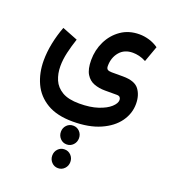

<svg xmlns="http://www.w3.org/2000/svg" viewBox="-168 -528 1054 1198"><g transform="rotate(20 359.0 71.5)"><path d="M356.9 268.6Q382.3 268.6 399.7 286.6Q417 304.7 417 330.6Q417 356.4 399.7 374.8Q382.3 393.1 356.9 393.1Q331.5 393.1 314.2 374.8Q296.9 356.4 296.9 330.6Q296.9 304.7 314.2 286.6Q331.5 268.6 356.9 268.6ZM356.9 426.3Q382.3 426.3 399.7 444.3Q417 462.4 417 488.3Q417 514.2 399.7 532.5Q382.3 550.8 356.9 550.8Q331.5 550.8 314.2 532.5Q296.9 514.2 296.9 488.3Q296.9 462.4 314.2 444.3Q331.5 426.3 356.9 426.3ZM343.8 246.1Q238.8 246.1 172.4 206.5Q106 167 75 99.6Q43.9 32.2 43.9 -50.8Q43.9 -106.4 55.9 -165.8Q67.9 -225.1 89.8 -283.2L192.9 -242.7Q176.3 -193.8 165 -145.3Q153.8 -96.7 153.8 -53.2Q153.8 -3.9 171.1 36.9Q188.5 77.6 230 102.1Q271.5 126.5 343.8 126.5Q416 126.5 467.3 109.4Q518.6 92.3 545.9 67.4Q573.2 42.5 573.2 20Q573.2 10.3 567.4 2.7Q561.5 -4.9 545.9 -4.9H466.8Q427.7 -4.9 394.5 -17.1Q361.3 -29.3 341.3 -61.8Q321.3 -94.2 321.3 -154.8Q321.3 -221.2 349.4 -278.8Q377.4 -336.4 429 -372.3Q480.5 -408.2 550.8 -408.2Q582.5 -408.2 615.2 -398.7Q647.9 -389.2 677.2 -368.7L639.2 -263.2Q615.2 -275.9 593.3 -281Q571.3 -286.1 551.3 -286.1Q495.1 -286.1 463.4 -248.3Q431.6 -210.4 431.6 -154.8Q431.6 -138.2 440.4 -132.1Q449.2 -126 467.8 -126H543Q620.6 -126 649.4 -88.1Q678.2 -50.3 678.2 7.8Q678.2 71.8 639.4 126Q600.6 180.2 525.9 213.1Q451.2 246.1 343.8 246.1Z"/></g></svg>

Font: Vazirmatn RD FD SemiBold
Style: Regular
Weight: 600
Designer: Saber Rastikerdar
Foundry: Saber Rastikerdar
Version: Version 33.003